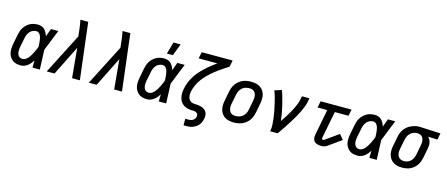

<svg xmlns="http://www.w3.org/2000/svg" viewBox="-57 -1489 5641 2422"><g transform="rotate(15 2764.0 -278.0)"><path d="M192 12Q161 12 132.5 5.5Q104 -1 82.5 -18Q61 -35 46.5 -59Q32 -83 26.5 -111Q21 -139 23 -169.5Q25 -200 31 -230L54 -350Q59 -375 67 -399.5Q75 -424 90 -447Q105 -470 125.5 -489Q146 -508 169.5 -520Q193 -532 219 -537Q245 -542 270 -542Q296 -542 319.5 -533Q343 -524 359 -507Q375 -490 386 -468.5Q397 -447 403 -424Q412 -450 422 -476.5Q432 -503 442 -530H538Q522 -491 506.5 -452.5Q491 -414 476 -376L475 -373Q463 -343 451.5 -314Q440 -285 428 -256Q431 -192 433 -128Q435 -64 438 0H342Q342 -23 342.5 -46.5Q343 -70 344 -93Q331 -73 315 -54Q299 -35 279.5 -20Q260 -5 237 3.5Q214 12 192 12ZM192 -73Q213 -73 232.5 -86Q252 -99 266.5 -116.5Q281 -134 292 -153Q303 -172 313 -192Q323 -212 331.5 -232Q340 -252 348 -272Q347 -291 346.5 -310Q346 -329 343.5 -347.5Q341 -366 337 -384Q333 -402 325.5 -418Q318 -434 304 -445.5Q290 -457 270 -457Q248 -457 225.5 -447Q203 -437 187 -418.5Q171 -400 162 -378Q153 -356 149 -334L125 -214Q122 -198 120.5 -182Q119 -166 120 -150.5Q121 -135 125.5 -121Q130 -107 139 -95.5Q148 -84 162 -78.5Q176 -73 192 -73Z M528 0 799 -529 790 -612Q786 -644 781.5 -676.5Q777 -709 770 -740H872L883 -649L886 -621L961 0H859L823 -387L630 0Z M1078 0 1349 -529 1340 -612Q1336 -644 1331.5 -676.5Q1327 -709 1320 -740H1422L1433 -649L1436 -621L1511 0H1409L1373 -387L1180 0Z M1842 12Q1811 12 1782.5 5.5Q1754 -1 1732.5 -18Q1711 -35 1696.5 -59Q1682 -83 1676.5 -111Q1671 -139 1673 -169.5Q1675 -200 1681 -230L1704 -350Q1709 -375 1717 -399.5Q1725 -424 1740 -447Q1755 -470 1775.5 -489Q1796 -508 1819.5 -520Q1843 -532 1869 -537Q1895 -542 1920 -542Q1946 -542 1969.5 -533Q1993 -524 2009 -507Q2025 -490 2036 -468.5Q2047 -447 2053 -424Q2062 -450 2072 -476.5Q2082 -503 2092 -530H2188Q2172 -491 2156.5 -452.5Q2141 -414 2126 -376L2125 -373Q2113 -343 2101.5 -314Q2090 -285 2078 -256Q2081 -192 2083 -128Q2085 -64 2088 0H1992Q1992 -23 1992.5 -46.5Q1993 -70 1994 -93Q1981 -73 1965 -54Q1949 -35 1929.5 -20Q1910 -5 1887 3.5Q1864 12 1842 12ZM1842 -73Q1863 -73 1882.5 -86Q1902 -99 1916.5 -116.5Q1931 -134 1942 -153Q1953 -172 1963 -192Q1973 -212 1981.5 -232Q1990 -252 1998 -272Q1997 -291 1996.5 -310Q1996 -329 1993.5 -347.5Q1991 -366 1987 -384Q1983 -402 1975.5 -418Q1968 -434 1954 -445.5Q1940 -457 1920 -457Q1898 -457 1875.5 -447Q1853 -437 1837 -418.5Q1821 -400 1812 -378Q1803 -356 1799 -334L1775 -214Q1772 -198 1770.5 -182Q1769 -166 1770 -150.5Q1771 -135 1775.5 -121Q1780 -107 1789 -95.5Q1798 -84 1812 -78.5Q1826 -73 1842 -73Z M1934 -610 1978 -766H2072L2012 -610Z M2371 210V125H2411Q2426 125 2441 122Q2456 119 2469.5 111Q2483 103 2492 90Q2501 77 2504 62Q2507 47 2502 33.5Q2497 20 2485 12Q2473 4 2458.5 2Q2444 0 2428.5 0Q2413 0 2398 -1.5Q2383 -3 2369 -6.5Q2355 -10 2341.5 -15.5Q2328 -21 2316.5 -28.5Q2305 -36 2295 -46Q2285 -56 2277 -67.5Q2269 -79 2263.5 -92Q2258 -105 2255 -119Q2252 -133 2250 -147.5Q2248 -162 2248.5 -177Q2249 -192 2251 -207.5Q2253 -223 2256 -238L2257 -241Q2269 -303 2299.5 -363Q2330 -423 2375 -475Q2420 -527 2472.5 -571Q2525 -615 2581 -655H2337L2354 -740H2758L2741 -655Q2699 -628 2657 -600Q2615 -572 2575.5 -540.5Q2536 -509 2499 -474Q2462 -439 2432 -399.5Q2402 -360 2381 -315Q2360 -270 2351 -224Q2347 -204 2347 -184Q2347 -164 2352.5 -146.5Q2358 -129 2369.5 -115Q2381 -101 2398.5 -94Q2416 -87 2436 -86.5Q2456 -86 2475.5 -84.5Q2495 -83 2513.5 -78.5Q2532 -74 2548.5 -65.5Q2565 -57 2578 -44Q2591 -31 2598 -14Q2605 3 2605.5 22.5Q2606 42 2602 62Q2598 83 2590 103.5Q2582 124 2568 142Q2554 160 2534.5 173.5Q2515 187 2494.5 195.5Q2474 204 2453 207Q2432 210 2411 210Z M2974 12Q2942 12 2912.5 6Q2883 0 2858 -15Q2833 -30 2816 -54Q2799 -78 2791.5 -106.5Q2784 -135 2785 -166.5Q2786 -198 2793 -230L2816 -350Q2821 -376 2831 -402Q2841 -428 2857.5 -451Q2874 -474 2897 -492.5Q2920 -511 2945.5 -522Q2971 -533 2998.5 -537.5Q3026 -542 3052 -542Q3084 -542 3114 -536Q3144 -530 3169 -515Q3194 -500 3211 -476Q3228 -452 3235.5 -423.5Q3243 -395 3241.5 -363.5Q3240 -332 3234 -300L3211 -180Q3206 -154 3196 -128Q3186 -102 3169.5 -79Q3153 -56 3130 -37.5Q3107 -19 3081 -8Q3055 3 3027.5 7.5Q3000 12 2974 12ZM2976 -73Q2992 -73 3008 -76.5Q3024 -80 3040 -87.5Q3056 -95 3069 -107Q3082 -119 3092 -134Q3102 -149 3107.5 -164.5Q3113 -180 3116 -196L3139 -316Q3143 -334 3144 -351Q3145 -368 3142.5 -384Q3140 -400 3132.5 -414.5Q3125 -429 3113 -439Q3101 -449 3085 -453Q3069 -457 3051 -457Q3035 -457 3018.5 -453.5Q3002 -450 2986 -442.5Q2970 -435 2957.5 -423Q2945 -411 2935 -396Q2925 -381 2919.5 -365.5Q2914 -350 2911 -334L2887 -214Q2884 -196 2882.5 -179Q2881 -162 2884 -146Q2887 -130 2894 -115.5Q2901 -101 2913.5 -91Q2926 -81 2942 -77Q2958 -73 2976 -73Z M3446 0Q3455 -46 3452 -90.5Q3449 -135 3443.5 -178Q3438 -221 3429.5 -263.5Q3421 -306 3411.5 -348Q3402 -390 3390.5 -431.5Q3379 -473 3363 -512L3454 -542Q3471 -497 3484.5 -450Q3498 -403 3509 -355Q3520 -307 3529 -258.5Q3538 -210 3543 -160Q3560 -185 3577 -210.5Q3594 -236 3609.5 -262Q3625 -288 3640 -314Q3655 -340 3667.5 -367Q3680 -394 3691.5 -421.5Q3703 -449 3709 -477L3719 -530H3817L3807 -477Q3800 -445 3788 -413.5Q3776 -382 3761 -351.5Q3746 -321 3730 -291Q3714 -261 3696 -231.5Q3678 -202 3659.5 -172.5Q3641 -143 3622.5 -114.5Q3604 -86 3584 -57Q3564 -28 3544 0Z M4114 12Q4089 12 4066 6Q4043 0 4026.5 -16Q4010 -32 4006 -56Q4002 -80 4007 -105L4073 -445H3946L3963 -530H4367L4350 -445H4171L4102 -89Q4101 -82 4104 -75.5Q4107 -69 4114 -69Q4119 -69 4123.5 -69.5Q4128 -70 4133 -73L4307 -196L4360 -131L4186 -7Q4170 4 4151 8Q4132 12 4114 12Z M4592 12Q4561 12 4532.5 5.5Q4504 -1 4482.5 -18Q4461 -35 4446.5 -59Q4432 -83 4426.5 -111Q4421 -139 4423 -169.5Q4425 -200 4431 -230L4454 -350Q4459 -375 4467 -399.5Q4475 -424 4490 -447Q4505 -470 4525.5 -489Q4546 -508 4569.5 -520Q4593 -532 4619 -537Q4645 -542 4670 -542Q4696 -542 4719.5 -533Q4743 -524 4759 -507Q4775 -490 4786 -468.5Q4797 -447 4803 -424Q4812 -450 4822 -476.5Q4832 -503 4842 -530H4938Q4922 -491 4906.5 -452.5Q4891 -414 4876 -376L4875 -373Q4863 -343 4851.5 -314Q4840 -285 4828 -256Q4831 -192 4833 -128Q4835 -64 4838 0H4742Q4742 -23 4742.5 -46.5Q4743 -70 4744 -93Q4731 -73 4715 -54Q4699 -35 4679.5 -20Q4660 -5 4637 3.5Q4614 12 4592 12ZM4592 -73Q4613 -73 4632.5 -86Q4652 -99 4666.5 -116.5Q4681 -134 4692 -153Q4703 -172 4713 -192Q4723 -212 4731.5 -232Q4740 -252 4748 -272Q4747 -291 4746.5 -310Q4746 -329 4743.5 -347.5Q4741 -366 4737 -384Q4733 -402 4725.5 -418Q4718 -434 4704 -445.5Q4690 -457 4670 -457Q4648 -457 4625.5 -447Q4603 -437 4587 -418.5Q4571 -400 4562 -378Q4553 -356 4549 -334L4525 -214Q4522 -198 4520.5 -182Q4519 -166 4520 -150.5Q4521 -135 4525.5 -121Q4530 -107 4539 -95.5Q4548 -84 4562 -78.5Q4576 -73 4592 -73Z M5173 12Q5141 12 5111.5 6Q5082 0 5057.5 -15.5Q5033 -31 5016 -54.5Q4999 -78 4991.5 -107Q4984 -136 4985 -167Q4986 -198 4993 -230L5016 -350Q5021 -375 5031 -400.5Q5041 -426 5057 -448.5Q5073 -471 5095.5 -489Q5118 -507 5143.5 -518Q5169 -529 5195 -536Q5221 -543 5247 -543Q5252 -543 5257 -542.5Q5262 -542 5267 -542L5528 -530L5511 -445L5387 -450Q5402 -437 5411 -420Q5420 -403 5424.5 -383.5Q5429 -364 5427.5 -342.5Q5426 -321 5422 -300L5399 -180Q5394 -155 5385 -129.5Q5376 -104 5360.5 -81Q5345 -58 5323.5 -39.5Q5302 -21 5276.5 -9Q5251 3 5224.5 7.5Q5198 12 5173 12ZM5174 -73Q5197 -73 5221 -82Q5245 -91 5262.5 -109.5Q5280 -128 5289.5 -150.5Q5299 -173 5304 -196L5327 -316Q5332 -340 5332.5 -363Q5333 -386 5326 -406.5Q5319 -427 5302 -440.5Q5285 -454 5262 -456L5251 -457H5241Q5218 -457 5194.5 -447Q5171 -437 5153 -419.5Q5135 -402 5125 -379Q5115 -356 5111 -334L5087 -214Q5084 -197 5082.5 -179.5Q5081 -162 5084 -146Q5087 -130 5094 -116Q5101 -102 5113 -92Q5125 -82 5141 -77.5Q5157 -73 5174 -73Z"/></g></svg>

Font: Lode Dark Term
Style: Bold Italic
Weight: 700
Italic angle: -11°
Monospace: yes
Designer: Belleve Invis
Foundry: Belleve Invis
Version: Version 29.2.0